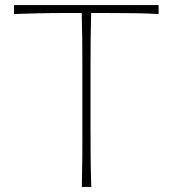

<svg xmlns="http://www.w3.org/2000/svg" viewBox="-20 -733 677 753"><path d="M301 0Q302.5 -61 302.8 -117Q303 -173 303 -238V-472Q303 -529.5 302.5 -579.8Q302 -630 300.5 -682H241Q177.5 -682 128.5 -680.8Q79.5 -679.5 35 -678V-713H602V-678Q558.5 -680.5 509.2 -681.2Q460 -682 396 -682H337.5Q336 -630 335.5 -579.8Q335 -529.5 335 -472V-238Q335 -173 335.5 -117Q336 -61 338 0Z"/></svg>

Font: Commissioner Flair Thin
Style: Regular
Weight: 100
Designer: Kostas Bartsokas
Foundry: Kostas Bartsokas
Version: Version 1.000; ttfautohint (v1.8.3)